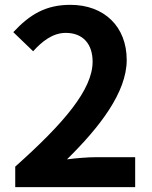

<svg xmlns="http://www.w3.org/2000/svg" viewBox="-20 -774 630 794"><path d="M43 0H539V-124H379C344 -124 295 -120 257 -115C392 -248 504 -392 504 -526C504 -664 411 -754 271 -754C170 -754 104 -715 35 -641L117 -562C154 -603 198 -638 252 -638C323 -638 363 -592 363 -519C363 -404 245 -265 43 -85Z"/></svg>

Font: Source Han Sans KR
Style: Bold
Weight: 700
Designer: Ryoko NISHIZUKA 西塚涼子 (kana, bopomofo & ideographs); Paul D. Hunt (Latin, Greek & Cyrillic); Sandoll Communications 산돌커뮤니
Foundry: Adobe
Version: Version 2.004;hotconv 1.0.118;makeotfexe 2.5.65603